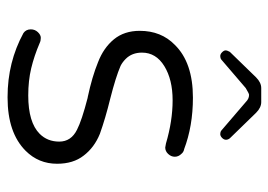

<svg xmlns="http://www.w3.org/2000/svg" viewBox="-124 -608 727 520"><g transform="rotate(90 240.0 -347.5)"><path d="M379 -431 368 -433Q307 -451 251 -451Q195 -451 158.5 -428.5Q122 -406 122 -368Q122 -341 139 -324Q148 -315 158 -310Q188 -297 247 -282Q300 -269 342 -254Q379 -239 401 -210Q423 -182 423 -138Q423 -88 388 -53Q339 -4 244 -4H242Q148 -4 69 -47Q59 -54 59 -67Q59 -78 66.5 -86Q74 -94 82 -94Q90 -94 96 -91Q131 -76 164.5 -68Q198 -60 238 -60Q311 -60 342 -91Q363 -112 363 -144Q363 -176 331 -192Q306 -205 244 -221Q243 -221 243 -221Q187 -233 148 -249Q109 -264 86 -292Q63 -320 63 -362Q63 -420 101 -457Q149 -506 244 -506Q321 -506 384 -482Q384 -482 385 -482Q392 -480 396 -475Q404 -467 404 -457Q404 -447 396.5 -439Q389 -431 379 -431ZM120 -606 189 -677Q203 -691 218 -691H256Q271 -691 285 -677L354 -606Q358 -601 358 -595.5Q358 -590 353 -585Q348 -580 342.5 -580Q337 -580 333 -583L256 -649Q247 -658 237 -658Q237 -658 236 -658Q233 -658 218 -649L141 -583Q137 -580 131.5 -580Q126 -580 121 -585Q116 -590 116 -594.5Q116 -599 120 -606Z"/></g></svg>

Font: Kurewa Gothic CJK TC Regular
Style: Regular
Weight: 400
Designer: Max Yao
Foundry: Max-Everyday
Version: Version 1.071; ttfautohint (v1.8.3)